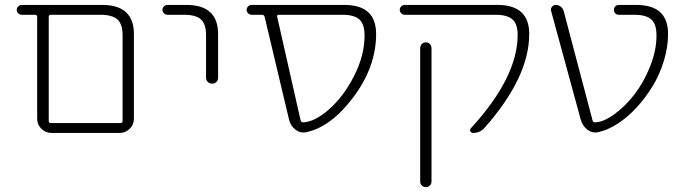

<svg xmlns="http://www.w3.org/2000/svg" viewBox="-20 -540 2780 780"><path d="M178 -471V-49Q178 -40 186 -40H470Q478 -40 478 -49V-398Q478 -442 457 -461Q436 -480 387 -480H186Q178 -480 178 -471ZM68 -480Q60 -480 54 -486Q48 -492 48 -500Q48 -508 54 -514Q60 -520 68 -520H395Q524 -520 524 -402V-57Q524 -34 507 -17Q490 0 467 0H188Q165 0 148 -17Q131 -34 131 -57V-471Q131 -480 122 -480Z M660 -480Q652 -480 646 -486Q640 -492 640 -500Q640 -508 646 -514Q652 -520 660 -520H737Q866 -520 866 -402V-224Q866 -214 859 -207Q852 -200 842 -200Q832 -200 824.5 -207Q817 -214 817 -224V-398Q817 -442 796.5 -461Q776 -480 727 -480Z M1112 -480Q1104 -480 1106 -472L1201 -52Q1203 -43 1212 -43Q1259 -45 1317.5 -96.5Q1376 -148 1418.5 -231.5Q1461 -315 1461 -396Q1461 -442 1440 -461Q1419 -480 1370 -480ZM1002 -480Q994 -480 988 -486Q982 -492 982 -500Q982 -508 988 -514Q994 -520 1002 -520H1379Q1508 -520 1508 -402Q1508 -269 1416.5 -146.5Q1325 -24 1224 -3Q1200 2 1180 -13.5Q1160 -29 1154 -55L1055 -472Q1053 -480 1044 -480Z M1687 -344Q1687 -354 1693.5 -361Q1700 -368 1710 -368Q1720 -368 1726.5 -361Q1733 -354 1733 -344V197Q1733 207 1726.5 213.5Q1720 220 1710 220Q1700 220 1693.5 213.5Q1687 207 1687 197ZM1624 -480Q1616 -480 1610 -486Q1604 -492 1604 -500Q1604 -508 1610 -514Q1616 -520 1624 -520H2001Q2130 -520 2130 -402Q2130 -226 1948 -20Q1930 0 1902 0Q1894 0 1891 -6.5Q1888 -13 1893 -19Q2083 -226 2083 -399Q2083 -442 2062 -461Q2041 -480 1993 -480Z M2339 -55 2219 -495Q2216 -504 2222 -512Q2228 -520 2238 -520Q2249 -520 2258 -513Q2267 -506 2270 -495L2387 -52Q2388 -43 2398 -43Q2432 -44 2476 -76Q2520 -108 2557.5 -156.5Q2595 -205 2621 -270Q2647 -335 2647 -396Q2647 -442 2626 -461Q2605 -480 2556 -480H2494Q2485 -480 2479.5 -486Q2474 -492 2474 -500Q2474 -508 2479.5 -514Q2485 -520 2494 -520H2564Q2630 -520 2662 -490.5Q2694 -461 2694 -402Q2694 -349 2677 -293Q2660 -237 2631 -189.5Q2602 -142 2565.5 -102.5Q2529 -63 2488.5 -37Q2448 -11 2410 -3Q2386 2 2366 -13.5Q2346 -29 2339 -55Z"/></svg>

Font: Rounded Mplus 1c Light
Style: Regular
Weight: 300
Version: Version 1.059.20150529